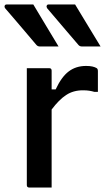

<svg xmlns="http://www.w3.org/2000/svg" viewBox="-32 -839 502 859"><path d="M117 -819Q146 -771 174 -724Q202 -677 230 -631H147Q136 -631 130 -639Q102 -672 80 -698Q58 -724 37 -748.5Q16 -773 -9 -802Q-13 -808 -11 -813.5Q-9 -819 -2 -819ZM304 -819Q333 -771 361.5 -724Q390 -677 418 -631H335Q324 -631 318 -639Q290 -672 267.5 -698Q245 -724 224.5 -748.5Q204 -773 179 -802Q175 -808 177 -813.5Q179 -819 185 -819ZM199 0H99Q88 0 88 -11V-534H188Q199 -534 199 -523V-439H217Q243 -495 275.5 -519.5Q308 -544 353 -544Q370 -544 381 -541.5Q392 -539 399 -535Q406 -532 406 -521V-428H390Q380 -431 368 -433Q356 -435 339 -435Q296 -435 264 -414Q232 -393 199 -349Z"/></svg>

Font: Recursive Sn Lnr St Med
Style: Regular
Weight: 500
Version: Version 1.085;hotconv 1.1.0;makeotfexe 2.6.0; ttfautohint (v